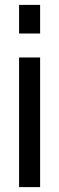

<svg xmlns="http://www.w3.org/2000/svg" viewBox="-20 -765 242 785"><path d="M58 -628V-745H144V-628ZM58 0V-530H144V0Z"/></svg>

Font: Plus Jakarta Display
Style: Regular
Weight: 400
Designer: Gumpita Rahayu
Foundry: Tokotype Studio
Version: Version 1.000;hotconv 1.0.109;makeotfexe 2.5.65596